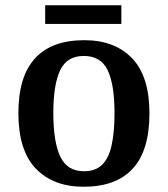

<svg xmlns="http://www.w3.org/2000/svg" viewBox="-20 -701 639 731"><path d="M298 10Q183 10 116.5 -59Q50 -128 50 -270Q50 -410 113.5 -479Q177 -548 301 -548Q417 -548 483 -479Q549 -410 549 -270Q549 -128 485.5 -59Q422 10 298 10ZM300 -49Q343 -49 368.5 -73.5Q394 -98 405 -148Q416 -198 416 -270Q416 -379 390 -433.5Q364 -488 299 -488Q235 -488 209 -433.5Q183 -379 183 -270Q183 -161 209.5 -105Q236 -49 300 -49ZM152 -610V-681H442V-610Z"/></svg>

Font: Noto Serif Kannada SemiBold
Style: Regular
Weight: 600
Version: Version 2.003